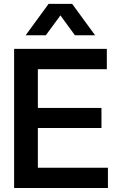

<svg xmlns="http://www.w3.org/2000/svg" viewBox="-20 -946 598 966"><path d="M51 0H523V-102H170.5V-302H490.5V-403H170.5V-598H517.5V-700H51ZM224.5 -926.5 109 -768.5H210.5L284 -868.5L357 -768.5H458.5L343 -926.5Z"/></svg>

Font: MCL Standard Medium
Style: Regular
Weight: 500
Designer: Květoslav Bartoš
Foundry: Florian Karsten
Version: Version 1.001;Glyphs 3.2.3 (3260)